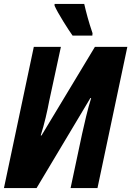

<svg xmlns="http://www.w3.org/2000/svg" viewBox="-24 -951 664 971"><path d="M443 -771 444 -783Q429 -827 419 -863.5Q409 -900 402 -931H252V-922Q265 -893 295 -844.5Q325 -796 343 -771ZM161 0 433 -455H437Q424 -414 411.5 -362Q399 -310 391 -273L333 0H469L620 -714H456L186 -266H182Q196 -310 207 -356.5Q218 -403 225 -441L284 -714H147L-4 0Z"/></svg>

Font: Noto Sans UI Condensed ExtraBold
Style: Italic
Weight: 800
Width: 3
Designer: Monotype Design Team
Foundry: Monotype Imaging Inc.
Version: 1.001